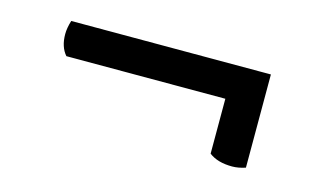

<svg xmlns="http://www.w3.org/2000/svg" viewBox="-41 -421 654 392"><g transform="rotate(15 286.0 -225.0)"><path d="M465 -124Q434 -124 416 -138V-254H80Q66 -270 66 -297Q66 -310 71 -326H493V-129Q478 -124 465 -124Z"/></g></svg>

Font: Petrona
Style: Bold
Weight: 700
Designer: Ringo R. Seeber
Foundry: Ringo R. Seeber
Version: Version 2.001; ttfautohint (v1.8.3)